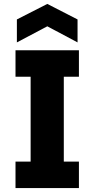

<svg xmlns="http://www.w3.org/2000/svg" viewBox="-20 -958 481 978"><path d="M59 0V-135H136V-567H59V-702H382V-567H305V-135H382V0ZM375 -742 221 -824 66 -742V-859L221 -938L375 -859Z"/></svg>

Font: Parkinsans Light
Style: Bold
Weight: 700
Version: Version 1.000